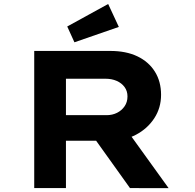

<svg xmlns="http://www.w3.org/2000/svg" viewBox="-20 -960 995 980"><path d="M154.7 0V-700H542.8Q623.8 -700 681.4 -672.4Q739 -644.7 770.5 -594.4Q802.1 -544 802.1 -476.1Q802.1 -409.4 767.5 -356.4Q732.8 -303.4 674.6 -272.6Q616.4 -241.8 542.9 -241.8H316.6V0ZM643.5 0 417.5 -316 594.7 -341 840.7 0.4ZM316.6 -372.2H524.3Q553.4 -372.2 577.3 -384.1Q601.2 -396 615.9 -417.5Q630.7 -438.9 630.7 -467.9Q630.7 -495.5 615.7 -515.8Q600.7 -536.1 575.6 -547.1Q550.5 -558.1 519.4 -558.1H316.6ZM359.9 -744.1 323.2 -824.8 532.1 -939.6 586.5 -822.6Z"/></svg>

Font: Lexend Tera
Style: Regular
Weight: 400
Designer: Bonnie Shaver-Troup, Thomas Jockin
Foundry: Lexend
Version: Version 1.007